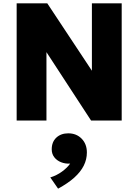

<svg xmlns="http://www.w3.org/2000/svg" viewBox="-20 -720 826 1147"><path d="M79.5 0V-700H262.5L529 -297.5V-700H707V0H524L257.5 -408.5V0ZM327 407 280.5 340Q319 328 350.2 305.2Q381.5 282.5 399 257.5Q369.5 259 344.5 249Q319.5 239 304.2 219.2Q289 199.5 289 172Q289 128 316.5 102.2Q344 76.5 388 76.5Q436.5 76.5 467.8 108.5Q499 140.5 499 191Q499 232 480.5 269.2Q462 306.5 424 340.8Q386 375 327 407Z"/></svg>

Font: Geologica Roman ExtraBold
Style: Regular
Weight: 800
Designer: Sindre Bremnes, Frode Helland
Foundry: Monokrom Skriftforlag AS
Version: Version 1.010;gftools[0.9.28]